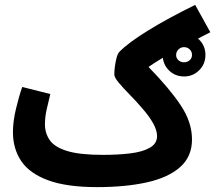

<svg xmlns="http://www.w3.org/2000/svg" viewBox="-20 -745 881 786"><path d="M377 21Q253 21 177 -7Q101 -35 67 -85.5Q33 -136 33 -204Q33 -248 45.5 -300Q58 -352 71 -389L186 -360Q179 -331 171.5 -299Q164 -267 164 -236Q164 -200 183.5 -171.5Q203 -143 254.5 -127Q306 -111 402 -111Q462 -111 512.5 -117Q563 -123 593 -140Q623 -157 623 -188Q623 -211 607 -240Q591 -269 562 -302Q538 -330 511.5 -357Q485 -384 466.5 -406Q448 -428 448 -440Q448 -455 450.5 -474Q453 -493 457.5 -509.5Q462 -526 469 -533Q505 -570 586 -620Q667 -670 779 -725L841 -613Q758 -571 695.5 -536.5Q633 -502 588 -471Q673 -384 719.5 -314.5Q766 -245 766 -174Q766 -104 717.5 -61Q669 -18 581.5 1.5Q494 21 377 21ZM734 -432Q696 -432 671 -457.5Q646 -483 646 -520Q646 -557 671 -582.5Q696 -608 734 -608Q770 -608 795.5 -582.5Q821 -557 821 -520Q821 -483 795.5 -457.5Q770 -432 734 -432ZM733 -490Q747 -490 756.5 -498.5Q766 -507 766 -520Q766 -534 756.5 -543Q747 -552 733 -552Q720 -552 710.5 -542.5Q701 -533 701 -520Q701 -507 710.5 -498.5Q720 -490 733 -490Z"/></svg>

Font: Noto Sans Arabic Cond
Style: Bold
Weight: 700
Width: 3
Designer: Monotype Design Team, Nadine Chahine, Nizar Qandah and Khaled Hosny
Foundry: Monotype Imaging Inc.
Version: Version 2.012; ttfautohint (v1.8.4.7-5d5b)